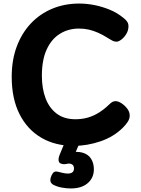

<svg xmlns="http://www.w3.org/2000/svg" viewBox="-20 -800 792 1082"><path d="M677 -698Q683 -694 693.5 -682Q704 -670 704 -652Q704 -629 692 -609Q680 -589 664 -577Q648 -565 637 -565Q624 -565 613 -571Q602 -577 594 -582Q561 -603 534 -615Q507 -627 481 -633Q455 -639 425 -639Q365 -639 317.5 -609.5Q270 -580 243 -521Q216 -462 216 -373Q216 -302 236.5 -247Q257 -192 299 -160Q341 -128 405 -128Q443 -128 475.5 -137.5Q508 -147 537.5 -165.5Q567 -184 595 -211Q604 -220 612.5 -225Q621 -230 631 -230Q646 -230 664 -218.5Q682 -207 696.5 -188.5Q711 -170 711 -149Q711 -131 700.5 -114.5Q690 -98 673 -81Q621 -29 546 -3.5Q471 22 396 22Q291 22 212.5 -24Q134 -70 90 -157Q46 -244 46 -367Q46 -462 74.5 -538Q103 -614 154 -668Q205 -722 274.5 -751Q344 -780 427 -780Q468 -780 511.5 -771.5Q555 -763 598 -745.5Q641 -728 677 -698ZM379 262Q354 262 327.5 257Q301 252 280 241Q268 234 265 223.5Q262 213 266 200Q270 186 279 174.5Q288 163 307 168Q316 170 332 174Q348 178 362 178Q380 178 388.5 170.5Q397 163 397 150Q397 132 384.5 125.5Q372 119 354 124Q341 127 329.5 124Q318 121 313 114Q309 106 310 95Q311 84 317 70L346 0H431L397 79L364 61Q414 51 446 60.5Q478 70 493.5 95Q509 120 509 154Q509 202 474.5 232Q440 262 379 262Z"/></svg>

Font: Playpen Sans Arabic
Style: Bold
Weight: 700
Version: Version 2.000